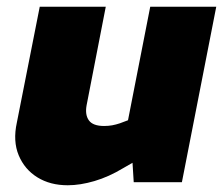

<svg xmlns="http://www.w3.org/2000/svg" viewBox="-20 -541 662 570"><path d="M181 9Q129 9 91 -14.5Q53 -38 35.5 -80Q18 -122 30 -177L98 -521H294L237 -228Q232 -200 244 -183.5Q256 -167 289 -167Q302 -167 313 -169Q324 -171 336 -175L360 -184L426 -521H622L520 0H377L371 -96L407 -77L346 -42Q303 -16 260.5 -3.5Q218 9 181 9Z"/></svg>

Font: REM ExtraBold
Style: Italic
Weight: 800
Italic angle: -11°
Designer: Octavio Pardo
Foundry: Ashler Design
Version: Version 1.005;gftools[0.9.28]